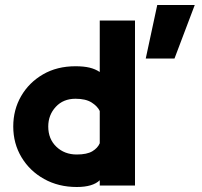

<svg xmlns="http://www.w3.org/2000/svg" viewBox="-20 -742 809 768"><path d="M520 -660V0H379V-21Q351 6 287 6Q214 6 156.5 -26Q99 -58 66 -113Q33 -168 33 -236Q33 -303 64.5 -357.5Q96 -412 152 -444.5Q208 -477 282 -477Q315 -477 338 -471.5Q361 -466 379 -454V-660ZM282 -347Q233 -347 203 -314.5Q173 -282 173 -236Q173 -186 205.5 -155Q238 -124 287 -124Q328 -124 349.5 -137Q371 -150 379 -169V-298Q370 -317 346.5 -332Q323 -347 282 -347ZM563 -508 609 -722H759L678 -508Z"/></svg>

Font: Lil Grotesk Black
Style: Regular
Weight: 900
Designer: Bastien Sozeau
Foundry: NBR — Bastien Sozeau
Version: Version 3.003; ttfautohint (v1.8.4.7-5d5b);gftools[0.9.33]